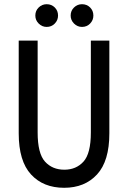

<svg xmlns="http://www.w3.org/2000/svg" viewBox="-20 -883 609 913"><path d="M69 -249V-690H159V-253Q159 -153 194 -114.5Q229 -76 286 -76Q342 -76 377 -114.5Q412 -153 412 -253V-690H500V-249Q500 -117 441.5 -53.5Q383 10 285 10Q186 10 127.5 -53.5Q69 -117 69 -249ZM148 -809Q148 -832 164 -847.5Q180 -863 202 -863Q225 -863 240.5 -847.5Q256 -832 256 -809Q256 -787 240.5 -771Q225 -755 202 -755Q180 -755 164 -771Q148 -787 148 -809ZM316 -809Q316 -832 332 -847.5Q348 -863 370 -863Q393 -863 408.5 -847.5Q424 -832 424 -809Q424 -787 408.5 -771Q393 -755 370 -755Q348 -755 332 -771Q316 -787 316 -809Z"/></svg>

Font: Radio Canada Condensed
Style: Regular
Weight: 400
Width: 3
Designer: Charles Daoud, Etienne Aubert Bonn, Alexandre Saumier Demers, Jacques Le Bailly
Foundry: Radio-Canada
Version: Version 2.104; ttfautohint (v1.8.4.7-5d5b);gftools[0.9.28.de